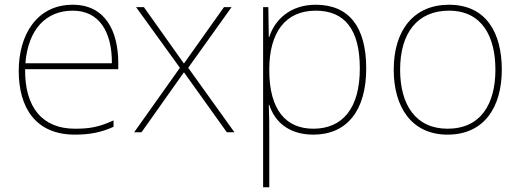

<svg xmlns="http://www.w3.org/2000/svg" viewBox="-20 -558 2197 810"><path d="M287 -538C133 -538 59 -408 59 -259C59 -104 130 10 296 10C360 10 408 0 459 -23V-50C397 -22 360 -15 296 -15C159 -15 84 -105 86 -266H479V-291C479 -430 422 -538 287 -538ZM287 -513C399 -513 453 -423 452 -291H87C99 -436 175 -513 287 -513Z M739 -272 546 0H577L756 -253L937 0H969L774 -272L957 -528H925L756 -290L587 -528H554Z M1312 -538C1202 -538 1138 -472 1116 -402H1114L1112 -528H1090V232H1116V15C1116 -27 1116 -71 1114 -116H1116C1138 -46 1197 10 1302 10C1443 10 1525 -91 1525 -269C1525 -445 1452 -538 1312 -538ZM1312 -513C1434 -513 1498 -434 1498 -269C1498 -101 1425 -15 1302 -15C1188 -15 1116 -92 1116 -262V-265C1116 -421 1184 -513 1312 -513Z M2097 -264C2097 -417 2033 -538 1874 -538C1727 -538 1641 -432 1641 -264C1641 -107 1716 10 1868 10C2025 10 2097 -109 2097 -264ZM1668 -264C1668 -420 1742 -513 1874 -513C2015 -513 2070 -402 2070 -264C2070 -119 2008 -15 1868 -15C1733 -15 1668 -117 1668 -264Z"/></svg>

Font: Noto Sans Thai Looped Thin
Style: Regular
Weight: 100
Designer: Sasikarn Vongin, Ben Mitchell
Foundry: The Fontpad Ltd
Version: Version 1.001